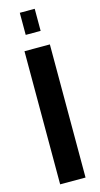

<svg xmlns="http://www.w3.org/2000/svg" viewBox="-134 -917 498 957"><g transform="rotate(-15 115.0 -439.0)"><path d="M50 0V-687H181V0ZM77 -764V-878H154V-764Z"/></g></svg>

Font: Archivo ExtraCondensed
Style: Bold
Weight: 700
Width: 2
Designer: Hector Gatti
Foundry: Omnibus-Type
Version: Version 2.001